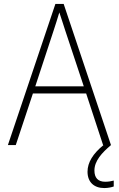

<svg xmlns="http://www.w3.org/2000/svg" viewBox="-20 -736 603 974"><path d="M20 0H60L147 -262H417L503 0H505C452 43 424 88 424 135C424 189 458 218 509 218C528 218 546 214 557 210V180C547 183 530 186 514 186C477 186 459 166 459 129C459 80 497 39 543 0L303 -716H261ZM252 -581C261 -609 272 -642 281 -673C291 -641 303 -608 311 -581L405 -298H159Z"/></svg>

Font: Noto Sans Mono SemiCondensed ExtraLight
Style: Regular
Weight: 200
Width: 4
Designer: Monotype Design Team
Foundry: Monotype Imaging Inc.
Version: Version 2.014